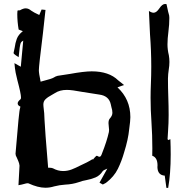

<svg xmlns="http://www.w3.org/2000/svg" viewBox="-20 -885 902 960"><path d="M207 53.7Q169.9 53.7 122.1 31.7Q120.6 31.2 118.7 31.2Q111.8 31.2 100.8 34.7Q89.8 38.1 72.3 41Q77.1 -41 77.6 -56.6Q76.7 -67.9 71.3 -80.1L63.5 -98.1Q58.1 -106.4 57.6 -116.2Q75.7 -338.4 80.1 -342.8L82 -352.1Q68.4 -357.4 68.4 -368.2Q68.4 -377.4 82.5 -388.7Q85 -390.6 85 -397.5Q85 -416.5 66.9 -483.9Q55.7 -529.3 54.7 -543.9L52.2 -569.3L84 -551.3L96.2 -682.1Q86.9 -677.2 83.5 -669.9Q78.6 -658.7 73.2 -599.1L57.6 -609.4Q47.9 -615.7 47.9 -620.6Q51.3 -634.3 53.7 -647.9Q56.2 -669.4 64 -690.7Q71.8 -711.9 94.2 -729L73.2 -737.3Q66.4 -776.9 66.4 -814.9Q66.4 -833 69.3 -833Q74.7 -833 79.6 -833.5Q96.2 -843.3 108.4 -843.3Q122.6 -843.3 135.7 -832Q148.4 -822.8 176.3 -810.1L188 -837.4L207.5 -835.4Q206.5 -829.6 194.8 -719.7Q174.3 -555.7 174.3 -533.7Q174.3 -518.6 183.1 -476.6L193.4 -479.5Q239.7 -491.2 248.8 -497.3Q257.8 -503.4 268.1 -505.9Q298.3 -509.8 328.1 -515.1Q400.9 -528.3 438.5 -528.3Q524.9 -528.3 570.8 -483.4Q583 -473.1 600.1 -460L567.4 -448.2Q631.8 -388.7 631.8 -299.3Q631.8 -280.8 626 -239.7Q621.1 -188 600.6 -123Q588.9 -81.1 569.6 -41.3Q550.3 -1.5 509.8 29.3Q506.8 31.2 494.1 37.6L477.5 28.3L516.6 -42Q496.6 -33.7 493.7 -29.3Q479 -6.8 457.3 2.2Q435.5 11.2 411.6 15.6Q391.1 19 373.5 25.9Q341.8 36.6 306.2 38.1Q277.3 40 251 46.9Q229 53.7 207 53.7ZM295.4 -29.8Q317.9 -29.8 338.6 -37.8Q359.4 -45.9 380.9 -57.1Q397 -65.4 413.6 -72.8Q421.4 -76.2 429.7 -81.5L442.9 -89.4L444.8 -86.9L446.8 -88.9V-89.8L454.6 -98.6Q459.5 -104.5 461.4 -105.5H466.3Q473.1 -101.1 477.5 -101.1Q484.4 -101.1 489.3 -115.7L490.2 -118.2Q514.2 -178.7 524.4 -224.6Q525.4 -229.5 525.4 -235.4Q525.4 -243.2 523.9 -252.2Q522.5 -261.2 522.5 -269Q522.5 -284.7 528.8 -292Q542 -306.6 542 -320.8Q542 -334.5 537.1 -349.1Q535.2 -356.4 533.7 -364.3Q524.4 -405.8 476.6 -412.1L392.6 -425.3Q338.9 -435.5 314 -435.5Q278.8 -435.5 254.4 -419.4Q246.1 -414.1 237.8 -409.7Q218.8 -399.9 206.5 -387.7Q196.8 -377.9 196.8 -362.3L197.3 -353Q202.1 -318.8 202.6 -285.2Q206.1 -220.7 217.3 -87.9L220.7 -46.4H226.6Q237.8 -46.4 244.6 -43.5Q269.5 -29.8 295.4 -29.8ZM805.7 -865.2Q809.1 -865.2 812.5 -864.3Q814 -855.5 820.8 -826.2L823.2 -817.4Q826.7 -808.1 826.7 -795.4Q826.7 -761.7 822.3 -729Q817.4 -690.9 817.4 -663.1Q817.4 -636.2 824.2 -608.9Q827.1 -592.3 827.1 -575.2Q827.1 -556.6 823.7 -536.6Q820.3 -514.6 819.8 -492.7Q819.8 -446.3 821.5 -400.4Q823.2 -354.5 823.2 -309.6Q823.2 -269.5 820.3 -229.5Q818.8 -210 817.9 -189.9L820.3 -184.6L832 -189Q833.5 -150.4 833.5 -112.3Q833.5 -16.6 820.8 54.7L816.9 54.2H812L803.7 -6.8Q768.1 -9.3 767.1 -49.3L767.6 -58.1Q767.6 -97.2 741.2 -106.4L741.7 -143.1Q741.7 -209.5 737.3 -274.4Q732.9 -335 732.9 -395.5Q732.9 -429.7 734.4 -463.9Q736.3 -507.3 736.3 -551.8Q736.3 -631.8 730 -713.9Q726.6 -771 724.6 -830.1Q738.3 -821.3 748 -821.3Q762.2 -821.3 776.9 -843.3Q791.5 -865.2 805.7 -865.2Z"/></svg>

Font: Unutterable
Style: Regular
Weight: 400
Designer: GGBotNet
Foundry: f0n7.com
Version: 1.00